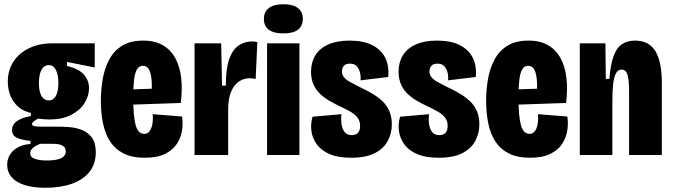

<svg xmlns="http://www.w3.org/2000/svg" viewBox="-20 -733 3183 908"><path d="M194 155Q135 155 94.5 141.5Q54 128 34 104Q14 80 14 47Q14 5 44.5 -22Q75 -49 124 -52V-67Q92 -69 64.5 -79.5Q37 -90 37 -118Q37 -145 62 -161.5Q87 -178 126 -184V-199Q75 -210 46 -250.5Q17 -291 17 -347Q17 -401 43.5 -441.5Q70 -482 117.5 -505Q165 -528 227 -528H428V-414L297 -440V-421Q355 -407 378 -379Q401 -351 401 -316Q401 -279 379.5 -245Q358 -211 316 -189.5Q274 -168 215 -168Q205 -168 189.5 -169Q174 -170 160 -172Q145 -164 138 -157.5Q131 -151 131 -146Q131 -142 136.5 -139Q142 -136 151 -135Q160 -134 170 -134H252Q275 -134 306 -132Q337 -130 366 -119Q395 -108 414 -83Q433 -58 433 -13Q433 43 402.5 80.5Q372 118 318.5 136.5Q265 155 194 155ZM199 26Q234 26 254 20.5Q274 15 282.5 5.5Q291 -4 291 -16Q291 -30 284 -37.5Q277 -45 266 -48.5Q255 -52 243.5 -52.5Q232 -53 224 -53H171Q147 -44 135 -33Q123 -22 123 -8Q123 4 132 11Q141 18 158 22Q175 26 199 26ZM211 -258Q232 -258 244 -279Q256 -300 256 -340Q256 -379 244.5 -402Q233 -425 211 -425Q188 -425 176 -402.5Q164 -380 164 -340Q164 -314 169.5 -295.5Q175 -277 185.5 -267.5Q196 -258 211 -258Z M665 13Q604 13 564 -7.5Q524 -28 500.5 -64.5Q477 -101 467 -150Q457 -199 457 -256Q457 -310 466 -360.5Q475 -411 497 -452Q519 -493 558 -517Q597 -541 657 -541Q713 -541 750.5 -519Q788 -497 809.5 -457Q831 -417 837 -363Q843 -309 835 -246L569 -237V-309L712 -314L696 -276Q700 -332 696 -363.5Q692 -395 682 -408.5Q672 -422 656 -422Q638 -422 628 -405.5Q618 -389 614 -355.5Q610 -322 610 -272Q610 -183 621.5 -141.5Q633 -100 662 -100Q674 -100 682 -107Q690 -114 695 -126Q700 -138 702 -155.5Q704 -173 702 -193L841 -182Q846 -152 841 -117.5Q836 -83 817 -53.5Q798 -24 761 -5.5Q724 13 665 13Z M900 0V-291V-528H1026L1030 -328H1048Q1048 -410 1064.5 -455Q1081 -500 1109.5 -518.5Q1138 -537 1172 -537Q1179 -537 1184.5 -536.5Q1190 -536 1197 -534L1189 -359Q1184 -361 1175.5 -362Q1167 -363 1160 -363Q1133 -363 1110 -347.5Q1087 -332 1073 -299.5Q1059 -267 1059 -213V0Z M1243 0V-528H1396V0ZM1320 -575Q1274 -575 1251 -592.5Q1228 -610 1228 -643Q1228 -677 1251.5 -695Q1275 -713 1320 -713Q1366 -713 1389 -695Q1412 -677 1412 -644Q1412 -610 1389 -592.5Q1366 -575 1320 -575Z M1641 13Q1580 13 1540.5 -3.5Q1501 -20 1479.5 -48.5Q1458 -77 1453 -111.5Q1448 -146 1458 -181L1595 -193Q1592 -170 1595 -147Q1598 -124 1609.5 -109Q1621 -94 1643 -94Q1664 -94 1673.5 -105.5Q1683 -117 1683 -137Q1683 -161 1670.5 -177Q1658 -193 1637 -205Q1616 -217 1590 -229Q1567 -240 1542.5 -253.5Q1518 -267 1497 -286Q1476 -305 1463.5 -331.5Q1451 -358 1451 -394Q1451 -438 1471 -471Q1491 -504 1532 -522.5Q1573 -541 1633 -541Q1697 -541 1739.5 -520Q1782 -499 1801.5 -460.5Q1821 -422 1816 -369L1685 -353Q1687 -372 1682.5 -390Q1678 -408 1667 -420Q1656 -432 1635 -432Q1614 -432 1605.5 -421Q1597 -410 1597 -395Q1597 -380 1606.5 -368Q1616 -356 1634 -346Q1652 -336 1678 -323Q1708 -309 1736 -293Q1764 -277 1786 -257Q1808 -237 1820.5 -209.5Q1833 -182 1833 -144Q1833 -103 1814 -67Q1795 -31 1753 -9Q1711 13 1641 13Z M2055 13Q1994 13 1954.5 -3.5Q1915 -20 1893.5 -48.5Q1872 -77 1867 -111.5Q1862 -146 1872 -181L2009 -193Q2006 -170 2009 -147Q2012 -124 2023.5 -109Q2035 -94 2057 -94Q2078 -94 2087.5 -105.5Q2097 -117 2097 -137Q2097 -161 2084.5 -177Q2072 -193 2051 -205Q2030 -217 2004 -229Q1981 -240 1956.5 -253.5Q1932 -267 1911 -286Q1890 -305 1877.5 -331.5Q1865 -358 1865 -394Q1865 -438 1885 -471Q1905 -504 1946 -522.5Q1987 -541 2047 -541Q2111 -541 2153.5 -520Q2196 -499 2215.5 -460.5Q2235 -422 2230 -369L2099 -353Q2101 -372 2096.5 -390Q2092 -408 2081 -420Q2070 -432 2049 -432Q2028 -432 2019.5 -421Q2011 -410 2011 -395Q2011 -380 2020.5 -368Q2030 -356 2048 -346Q2066 -336 2092 -323Q2122 -309 2150 -293Q2178 -277 2200 -257Q2222 -237 2234.5 -209.5Q2247 -182 2247 -144Q2247 -103 2228 -67Q2209 -31 2167 -9Q2125 13 2055 13Z M2487 13Q2426 13 2386 -7.5Q2346 -28 2322.5 -64.5Q2299 -101 2289 -150Q2279 -199 2279 -256Q2279 -310 2288 -360.5Q2297 -411 2319 -452Q2341 -493 2380 -517Q2419 -541 2479 -541Q2535 -541 2572.5 -519Q2610 -497 2631.5 -457Q2653 -417 2659 -363Q2665 -309 2657 -246L2391 -237V-309L2534 -314L2518 -276Q2522 -332 2518 -363.5Q2514 -395 2504 -408.5Q2494 -422 2478 -422Q2460 -422 2450 -405.5Q2440 -389 2436 -355.5Q2432 -322 2432 -272Q2432 -183 2443.5 -141.5Q2455 -100 2484 -100Q2496 -100 2504 -107Q2512 -114 2517 -126Q2522 -138 2524 -155.5Q2526 -173 2524 -193L2663 -182Q2668 -152 2663 -117.5Q2658 -83 2639 -53.5Q2620 -24 2583 -5.5Q2546 13 2487 13Z M2722 0V-328V-528H2843L2845 -360H2862Q2867 -427 2881.5 -467Q2896 -507 2921.5 -524Q2947 -541 2983 -541Q3049 -541 3079.5 -491Q3110 -441 3110 -339V0H2955V-299Q2955 -354 2947.5 -379Q2940 -404 2920 -404Q2902 -404 2892.5 -385.5Q2883 -367 2879.5 -334Q2876 -301 2876 -254V0Z"/></svg>

Font: Bricolage Grotesque 48pt Condensed ExtraBold
Style: Regular
Weight: 800
Width: 3
Designer: Mathieu Triay
Foundry: Atelier Triay
Version: Version 1.001;gftools[0.9.33.dev8+g029e19f]